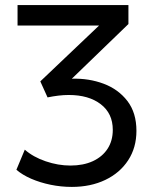

<svg xmlns="http://www.w3.org/2000/svg" viewBox="-20 -720 620 755"><path d="M262.5 15Q220 15 178.8 6.5Q137.5 -2 102.5 -17.2Q67.5 -32.5 44.5 -52.5L77.5 -131.5Q110.5 -102.5 159.5 -85.8Q208.5 -69 257 -69Q307.5 -69 345 -86.2Q382.5 -103.5 403 -135Q423.5 -166.5 423.5 -209.5Q423.5 -274 376.2 -310.2Q329 -346.5 250.5 -346.5Q230.5 -346.5 209.8 -344Q189 -341.5 167 -337L138.5 -400L369.5 -619.5H49V-700H485V-625.5L262.5 -410.5Q329.5 -412.5 387.5 -390.8Q445.5 -369 481 -322.8Q516.5 -276.5 516.5 -205.5Q516.5 -139.5 484 -89.8Q451.5 -40 394 -12.5Q336.5 15 262.5 15Z"/></svg>

Font: Geologica Cursive Light
Style: Regular
Weight: 300
Designer: Sindre Bremnes, Frode Helland
Foundry: Monokrom Skriftforlag AS
Version: Version 1.010;gftools[0.9.28]